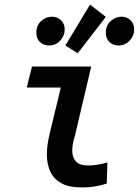

<svg xmlns="http://www.w3.org/2000/svg" viewBox="-20 -813 607 840"><path d="M336 7Q282 7 248.5 -11.5Q215 -30 200 -62.5Q185 -95 185 -138Q185 -160 188.5 -183Q192 -206 198 -231L246 -430H97L120 -522H379L308 -220Q302 -202 299 -185Q296 -168 296 -154Q296 -125 312 -107Q328 -89 366 -89Q385 -89 406.5 -92.5Q428 -96 450 -102L447 -10Q426 -3 399 2Q372 7 336 7ZM320 -580 266 -614 374 -793 443 -739ZM194 -614Q171 -614 155 -629Q139 -644 139 -669Q139 -702 160 -721Q181 -740 207 -740Q231 -740 247 -724.5Q263 -709 263 -684Q263 -656 243 -635Q223 -614 194 -614ZM499 -614Q475 -614 459 -629Q443 -644 443 -669Q443 -702 464.5 -721Q486 -740 512 -740Q535 -740 551 -724.5Q567 -709 567 -684Q567 -656 547 -635Q527 -614 499 -614Z"/></svg>

Font: Ubuntu Sans Mono Medium
Style: Italic
Weight: 500
Italic angle: -13.5°
Monospace: yes
Designer: Dalton Maag Ltd
Foundry: Dalton Maag Ltd
Version: Version 1.006